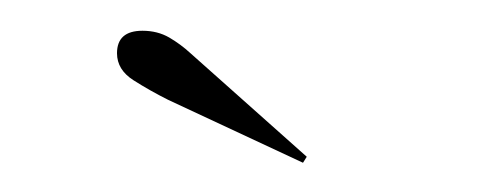

<svg xmlns="http://www.w3.org/2000/svg" viewBox="-20 -750 324 128"><path d="M182 -641.5 92 -683.5Q80 -689.5 69 -696.5Q58 -703.5 58 -714.5Q58 -729.5 75 -729.5Q85 -729.5 92.8 -725Q100.5 -720.5 107 -714.5L184.5 -645.5Z"/></svg>

Font: Imbue 100pt Thin
Style: Regular
Weight: 100
Designer: Tyler Finck
Foundry: Etcetera Type Company
Version: Version 1.102; ttfautohint (v1.8.3)